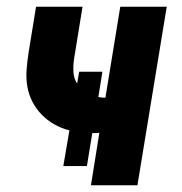

<svg xmlns="http://www.w3.org/2000/svg" viewBox="-20 -550 540 570"><path d="M250 0 275 -156Q270 -155 265 -155Q260 -155 254 -155L238 -57H168L186 -163Q162 -169 141 -181Q120 -193 103.5 -210Q87 -227 76 -248.5Q65 -270 61 -294Q57 -318 59 -343.5Q61 -369 65 -395L87 -530H225L200 -376Q197 -356 198 -336.5Q199 -317 209 -302L215 -337H284L272 -262Q277 -261 282 -260.5Q287 -260 293 -260L337 -530H475L388 0Z"/></svg>

Font: Iosevka Curly Heavy Oblique
Style: Regular
Weight: 900
Italic angle: -9°
Monospace: yes
Designer: Belleve Invis
Foundry: Belleve Invis
Version: Version 11.1.0; ttfautohint (v1.8.3)